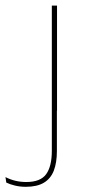

<svg xmlns="http://www.w3.org/2000/svg" viewBox="-87 -506 312 702"><path d="M102.5 -101.5V-485.5H121.5V-101.5ZM7 177Q-13.5 177 -32.2 172.5Q-51 168 -64 161.5L-67 141.5Q-49.5 150.5 -30.5 155Q-11.5 159.5 9 159.5Q61 159.5 81.8 130.8Q102.5 102 102.5 45.5V-158H121V46Q121 88.5 109.8 117.8Q98.5 147 73.5 162Q48.5 177 7 177Z"/></svg>

Font: Anek Latin Thin
Style: Regular
Weight: 250
Designer: Yesha Goshar
Foundry: Ek Type
Version: Version 1.003